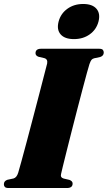

<svg xmlns="http://www.w3.org/2000/svg" viewBox="-26 -945 542 965"><path d="M281 -71Q276 -52.5 294.5 -47.5L322.5 -41Q339 -35 339 -22.5Q339 0 310.5 0H17.5Q3.5 0 -1.5 -5.2Q-6.5 -10.5 -6.5 -19Q-6.5 -35.5 11.5 -41.5L42 -48Q58 -52.5 65.5 -77Q69.5 -90 81 -131.8Q92.5 -173.5 108 -231.8Q123.5 -290 140.2 -353.8Q157 -417.5 172 -475.2Q187 -533 197.5 -573.8Q208 -614.5 211 -626Q215 -648 196 -653L168 -659.5Q152.5 -665 152.5 -677.5Q152.5 -700 181 -700H471.5Q486 -700 490.8 -694.5Q495.5 -689 495.5 -681Q495.5 -664.5 477.5 -658.5L447 -652Q438 -649.5 433.5 -643.8Q429 -638 423.5 -622.5Q420 -612.5 411 -579.2Q402 -546 389.2 -498Q376.5 -450 362.2 -394.8Q348 -339.5 334 -284.8Q320 -230 308.5 -183.8Q297 -137.5 289.5 -107.2Q282 -77 281 -71ZM345.5 -748.5Q299.5 -748.5 278.8 -772.2Q258 -796 268.5 -836.5Q279 -876.5 312.5 -900.8Q346 -925 392 -925Q438 -925 458.8 -901Q479.5 -877 469 -836.5Q458.5 -796.5 425.2 -772.5Q392 -748.5 345.5 -748.5Z"/></svg>

Font: Fraunces 72pt Black
Style: Italic
Weight: 900
Italic angle: -16°
Version: Version 1.000;[b76b70a41]